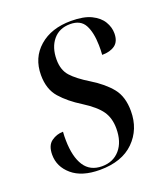

<svg xmlns="http://www.w3.org/2000/svg" viewBox="-109 -624 621 712"><g transform="rotate(-20 202.0 -268.0)"><path d="M165 10Q94 10 55.5 -23Q17 -56 17 -103Q17 -140 38 -155Q59 -170 84 -170Q83 -161 83 -152.5Q83 -144 83 -136Q84 -71 107 -35.5Q130 0 177 0Q221 0 247.5 -30.5Q274 -61 274 -114Q274 -155 254.5 -183Q235 -211 186 -242Q139 -271 109 -305Q79 -339 79 -395Q79 -463 126.5 -504.5Q174 -546 252 -546Q302 -546 331.5 -531.5Q361 -517 374.5 -494.5Q388 -472 388 -448Q388 -416 369 -402Q350 -388 318 -388Q319 -398 319 -407.5Q319 -417 319 -426Q318 -477 302 -506.5Q286 -536 245 -536Q202 -536 177.5 -506.5Q153 -477 153 -429Q153 -388 175 -363.5Q197 -339 243 -311Q292 -281 319.5 -247Q347 -213 347 -156Q347 -84 299.5 -37Q252 10 165 10Z"/></g></svg>

Font: Noto Serif Display Condensed
Style: Italic
Weight: 400
Width: 3
Italic angle: -12°
Designer: Monotype Design Team
Foundry: Monotype Imaging Inc.
Version: Version 2.009